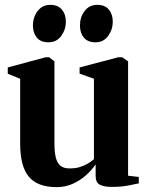

<svg xmlns="http://www.w3.org/2000/svg" viewBox="-20 -760 608 790"><path d="M440 9Q409 9 391.2 0.2Q373.5 -8.5 373.5 -37V-83.5Q357 -59.5 332.8 -38Q308.5 -16.5 278.2 -3.2Q248 10 213.5 10Q134.5 10 98.8 -32.8Q63 -75.5 63 -169V-436L12 -456.5V-482.5L168 -524.5H182L204 -507.5V-170.5Q204 -135 209.5 -112.2Q215 -89.5 228.5 -78.2Q242 -67 266.5 -67Q290.5 -67 309 -72.8Q327.5 -78.5 341.8 -87.2Q356 -96 366.5 -105V-436L307.5 -457V-482.5L467 -524.5H483L507 -507.5V-37L551 -32V-5.5Q533 -1.5 505 3.8Q477 9 440 9ZM179 -586Q147.5 -586 131.5 -605.2Q115.5 -624.5 115.5 -655Q115.5 -689.5 135 -714.8Q154.5 -740 186.5 -740H187.5Q218.5 -740 234.8 -720.5Q251 -701 251 -670.5Q251 -638.5 232 -612.2Q213 -586 179.5 -586ZM372.5 -586Q341 -586 325 -605.2Q309 -624.5 309 -655Q309 -689.5 328.2 -714.8Q347.5 -740 380 -740H381Q412 -740 428 -720.5Q444 -701 444 -670.5Q444 -638.5 425 -612.2Q406 -586 373.5 -586Z"/></svg>

Font: Merriweather 120pt
Style: Bold
Weight: 700
Designer: Eben Sorkin
Foundry: Eben Sorkin
Version: Version 2.100